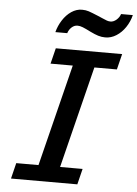

<svg xmlns="http://www.w3.org/2000/svg" viewBox="-60 -962 720 1008"><g transform="rotate(5 299.5 -458.0)"><path d="M561 -701.7 540.5 -619.1H421.9L288.1 -83H406.7L386.2 0H36.6L57.1 -83H174.3L308.1 -619.1H190.9L211.4 -701.7ZM331.1 -915.5Q350.6 -915.5 366.7 -910.2Q382.8 -904.8 417 -890.6L439.5 -880.9Q456.1 -873.5 465.6 -870.1Q475.1 -866.7 484.9 -866.7Q501 -866.7 516.1 -879.6Q531.2 -892.6 537.1 -910.6H599.1Q590.3 -875 570.3 -845.5Q550.3 -815.9 522.9 -798.6Q495.6 -781.2 464.8 -781.2Q445.3 -781.2 427.2 -786.9Q409.2 -792.5 385.3 -804.2Q358.4 -817.9 343 -824Q327.6 -830.1 314.9 -830.1Q297.9 -830.1 283.9 -817.4Q270 -804.7 264.2 -786.1H201.7Q210.4 -819.8 229.5 -849.6Q248.5 -879.4 275.1 -897.5Q301.8 -915.5 331.1 -915.5Z"/></g></svg>

Font: Lesson One Medium
Style: Italic
Weight: 500
Italic angle: -14°
Designer: But Ko, Victor Gaultney, Annie Olsen, Julie Remington, Don Collingsworth, Eric Hays, Becca Hirsbrunner
Version: Version 1.100